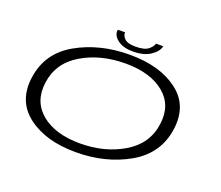

<svg xmlns="http://www.w3.org/2000/svg" viewBox="-117 -865 1196 1040"><g transform="rotate(20 481.5 -345.0)"><path d="M407 5.5Q234.5 5.5 130.8 -73.5Q27 -152.5 47 -294Q67.5 -441.5 200 -516.2Q332.5 -591 505.5 -591Q678 -591 781.5 -513.2Q885 -435.5 865.5 -294Q845 -146.5 712.5 -70.5Q580 5.5 407 5.5ZM413 -47Q555 -47 662.8 -111.2Q770.5 -175.5 786.5 -293.5Q802.5 -407.5 722.2 -473Q642 -538.5 499.5 -538.5Q357 -538.5 249.5 -475.2Q142 -412 125.5 -293.5Q110 -179.5 190.2 -113.2Q270.5 -47 413 -47ZM512 -613Q454 -613 422 -639Q390 -665 396 -696H438Q435 -680 452.2 -661.2Q469.5 -642.5 517 -642.5Q568.5 -642.5 590.8 -661Q613 -679.5 616 -696H658Q652 -665 613.8 -639Q575.5 -613 512 -613Z"/></g></svg>

Font: Anybody UltraExpanded Light
Style: Italic
Weight: 300
Width: 9
Italic angle: -10°
Designer: Tyler Finck
Foundry: Etcetera Type Company
Version: Version 1.010; ttfautohint (v1.8.3) -l 8 -r 50 -G 200 -x 14 